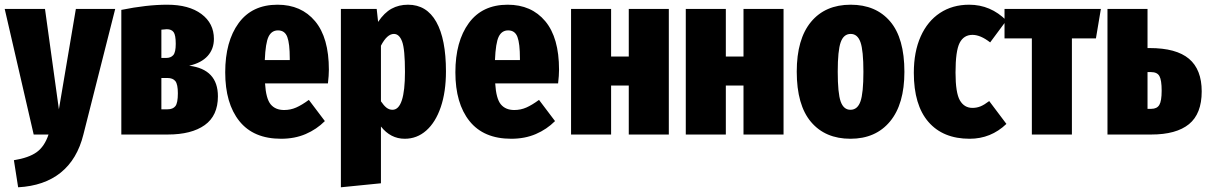

<svg xmlns="http://www.w3.org/2000/svg" viewBox="-30 -571 5124 815"><path d="M324 0Q298 105 228 161.5Q158 218 47 224L29 109Q92 99 125.5 75Q159 51 176 0H113L-10 -533H161L220 -107L292 -533H459Z M895 -162Q895 -80 839 -40Q783 0 682 0H485V-529Q593 -551 680 -551Q772 -551 825 -511.5Q878 -472 878 -406Q878 -363 851.5 -333.5Q825 -304 773 -292Q895 -277 895 -162ZM655 -445V-325H675Q695 -325 705.5 -337Q716 -349 716 -385Q716 -422 707 -434.5Q698 -447 678 -447Q673 -447 655 -445ZM725 -175Q725 -213 714.5 -226.5Q704 -240 680 -240H655V-107H681Q704 -107 714.5 -120.5Q725 -134 725 -175Z M1362 -217H1095Q1099 -152 1119 -128Q1139 -104 1176 -104Q1203 -104 1227 -114.5Q1251 -125 1281 -147L1349 -57Q1314 -22 1267.5 -2Q1221 18 1163 18Q1046 18 986 -57Q926 -132 926 -264Q926 -395 983 -473Q1040 -551 1148 -551Q1249 -551 1307.5 -481Q1366 -411 1366 -275Q1366 -251 1362 -217ZM1200 -323Q1200 -386 1189.5 -414Q1179 -442 1150 -442Q1123 -442 1110 -415.5Q1097 -389 1094 -316H1200Z M1863 -268Q1863 -181 1841 -116.5Q1819 -52 1779.5 -17Q1740 18 1688 18Q1628 18 1587 -34V207L1417 224V-533H1569L1575 -478Q1601 -517 1632 -534Q1663 -551 1702 -551Q1781 -551 1822 -478Q1863 -405 1863 -268ZM1689 -266Q1689 -362 1677 -394.5Q1665 -427 1642 -427Q1613 -427 1587 -377V-141Q1599 -123 1610.5 -114Q1622 -105 1636 -105Q1689 -105 1689 -266Z M2339 -217H2072Q2076 -152 2096 -128Q2116 -104 2153 -104Q2180 -104 2204 -114.5Q2228 -125 2258 -147L2326 -57Q2291 -22 2244.5 -2Q2198 18 2140 18Q2023 18 1963 -57Q1903 -132 1903 -264Q1903 -395 1960 -473Q2017 -551 2125 -551Q2226 -551 2284.5 -481Q2343 -411 2343 -275Q2343 -251 2339 -217ZM2177 -323Q2177 -386 2166.5 -414Q2156 -442 2127 -442Q2100 -442 2087 -415.5Q2074 -389 2071 -316H2177Z M2639 0V-208H2564V0H2394V-533H2564V-331H2639V-533H2809V0Z M3126 0V-208H3051V0H2881V-533H3051V-331H3126V-533H3296V0Z M3809 -266Q3809 -129 3748 -55.5Q3687 18 3580 18Q3473 18 3412.5 -53.5Q3352 -125 3352 -267Q3352 -405 3412.5 -478Q3473 -551 3581 -551Q3688 -551 3748.5 -480Q3809 -409 3809 -266ZM3526 -267Q3526 -175 3538.5 -140Q3551 -105 3580 -105Q3610 -105 3622.5 -140.5Q3635 -176 3635 -266Q3635 -357 3622.5 -392Q3610 -427 3581 -427Q3551 -427 3538.5 -391.5Q3526 -356 3526 -267Z M4242 -484 4173 -391Q4132 -423 4098 -423Q4061 -423 4043.5 -389Q4026 -355 4026 -263Q4026 -177 4044.5 -145Q4063 -113 4098 -113Q4116 -113 4132 -119.5Q4148 -126 4169 -142L4242 -45Q4176 18 4086 18Q3973 18 3911 -53.5Q3849 -125 3849 -262Q3849 -351 3878 -416Q3907 -481 3960 -516Q4013 -551 4084 -551Q4175 -551 4242 -484Z M4643 -533 4622 -408H4520V0H4350V-408H4234V-533Z M5071 -183Q5071 -88 5017 -44Q4963 0 4857 0H4671V-533H4841V-367H4850Q4963 -367 5017 -321.5Q5071 -276 5071 -183ZM4901 -186Q4901 -231 4891.5 -248Q4882 -265 4856 -265H4841V-109H4857Q4881 -109 4891 -125.5Q4901 -142 4901 -186Z"/></svg>

Font: Fira Sans Extra Condensed ExtraBold
Style: Regular
Weight: 800
Width: 1
Designer: Carrois Corporate & Edenspiekermann AG
Foundry: Carrois Corporate GbR & Edenspiekermann AG
Version: Version 4.203